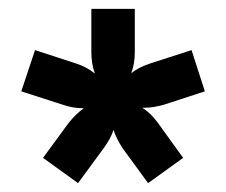

<svg xmlns="http://www.w3.org/2000/svg" viewBox="-20 -694 510 433"><path d="M166 -450Q144 -450 121 -458L28 -488L59 -581L151 -551Q176 -543 194 -528Q186 -550 186 -577V-674H284V-577Q284 -550 276 -529Q292 -542 319 -551L412 -581L442 -488L350 -458Q326 -451 305 -451H301Q321 -438 336 -417L393 -338L314 -281L257 -359Q242 -382 236 -401Q230 -382 214 -360L156 -281L77 -338L135 -417Q151 -437 169 -450Z"/></svg>

Font: Hind Mysuru SemiBold
Style: Regular
Weight: 600
Designer: Manushi Parikh, Hitesh Malaviya
Foundry: Indian Type Foundry
Version: Version 0.703;PS 1.0;hotconv 1.0.86;makeotf.lib2.5.63406